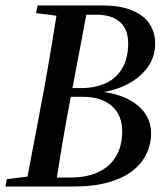

<svg xmlns="http://www.w3.org/2000/svg" viewBox="-25 -684 617 704"><path d="M-5 0 0 -27 112 -41H146L140 0ZM69 0 136 -354Q150 -431 163 -509Q176 -587 188 -664H298L231 -310Q216 -232 203 -154.5Q190 -77 178 0ZM107 -636 113 -664H258L253 -622H217ZM113 0 120 -33H233Q292 -33 334.5 -52.5Q377 -72 400 -110Q423 -148 423 -203Q423 -262 385 -295.5Q347 -329 278 -329H172L178 -361H272Q325 -361 364 -379.5Q403 -398 424 -435Q445 -472 445 -525Q445 -560 431.5 -583Q418 -606 392.5 -618Q367 -630 330 -630H226L233 -664H348Q417 -664 460.5 -645.5Q504 -627 524 -595.5Q544 -564 544 -524Q544 -474 514 -434Q484 -394 429.5 -369Q375 -344 299 -341L304 -351Q374 -349 424 -329.5Q474 -310 501.5 -275.5Q529 -241 529 -194Q529 -158 513.5 -123Q498 -88 464.5 -60.5Q431 -33 376 -16.5Q321 0 243 0Z"/></svg>

Font: Source Serif 4 48pt SemiBold
Style: Italic
Weight: 600
Italic angle: -12°
Designer: Frank Grießhammer
Foundry: Adobe Systems Incorporated
Version: Version 4.004;hotconv 1.0.116;makeotfexe 2.5.65601